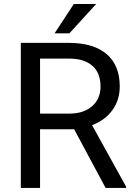

<svg xmlns="http://www.w3.org/2000/svg" viewBox="-20 -921 656 941"><path d="M343.3 -287.6H176.3V0H82V-710.9H317.4Q437.5 -710.9 502.2 -656.2Q566.9 -601.6 566.9 -497.1Q566.9 -430.7 531 -381.3Q495.1 -332 431.2 -307.6L598.1 -5.9V0H497.6ZM176.3 -364.3H320.3Q390.1 -364.3 431.4 -400.4Q472.7 -436.5 472.7 -497.1Q472.7 -563 433.3 -598.1Q394 -633.3 319.8 -633.8H176.3ZM341.8 -901.4H451.2L320.3 -757.8H247.6Z"/></svg>

Font: Roboto-ThirdPerson-AD3FC
Style: ThirdPerson-AD3FC
Weight: 400
Designer: Google
Version: Version 2.137; 2017